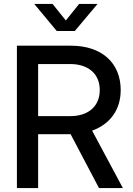

<svg xmlns="http://www.w3.org/2000/svg" viewBox="-20 -961 678 981"><path d="M343.3 -727.5H66.4V0H174.8V-275.4H335.9C337.4 -275.4 339.4 -275.4 340.8 -275.4L485.8 0H607.9L450.7 -293.5C541.5 -326.2 596.7 -399.4 596.7 -501C596.7 -640.1 499 -727.5 343.3 -727.5ZM338.9 -367.7H174.8V-633.8H338.4C432.1 -633.8 489.7 -583 489.7 -501C489.7 -418.9 432.6 -367.7 338.9 -367.7ZM316.4 -856.4 248.5 -940.9H155.3V-940.4L270 -802.7H362.3L478 -940.4V-940.9H384.3Z"/></svg>

Font: Inteeer Medium
Style: Regular
Weight: 500
Designer: Rasmus Andersson
Foundry: rsms
Version: Version 4.001;Glyphs 3.4 (3402)